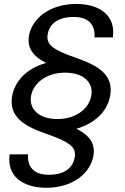

<svg xmlns="http://www.w3.org/2000/svg" viewBox="-20 -731 615 948"><path d="M123.1 -555C108.1 -468.7 178.1 -430.1 255 -399.3L269.4 -430.8C136.7 -419.1 56.1 -344.9 40.1 -257.7C22.9 -158.1 92.1 -110.5 208.9 -70.2C326.4 -29.1 358.3 -4.2 348.6 46.5C338.6 103.8 290.7 132 221.6 132C140.7 132 114.1 86.7 118.6 30.9H27.6C12.3 136.9 89.8 196.1 210.1 196.1C337.9 196.1 425.8 125 441.1 38.9C456.8 -47 388.1 -85.3 309.7 -116.1L294.1 -81.6C430.2 -100.1 508.8 -171.2 523.8 -257.7C541.8 -357.3 472.8 -404.9 355.8 -445.2C237.6 -486.3 206.6 -511.7 215.6 -562.6C225.6 -619.5 274.7 -647.4 344.5 -647.4C424.7 -647.4 451.3 -600.4 446.3 -546.3H537.3C551.9 -652.3 475.6 -711.5 355.8 -711.5C227.2 -711.5 138.4 -640.9 123.1 -555ZM430.6 -257.7C419.8 -196.6 357.7 -143.2 264.2 -143.2C170.3 -143.2 122.1 -194.1 133.3 -257.7C144.3 -318.8 206.9 -372.2 301.2 -372.2C393.7 -372.2 442.8 -322.8 430.6 -257.7Z"/></svg>

Font: Poppins Devanagari Thin
Style: Italic
Weight: 100
Italic angle: -10°
Designer: Ninad Kale (Devanagari), Jonny Pinhorn (Latin)
Foundry: Indian Type Foundry
Version: 4.005